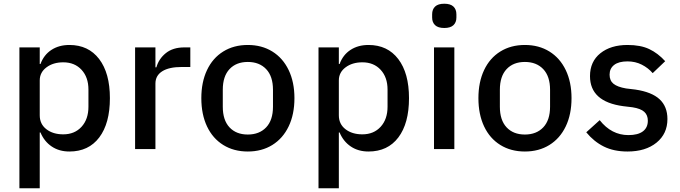

<svg xmlns="http://www.w3.org/2000/svg" viewBox="-20 -799 3645 1029"><path d="M84 210V-545H193V-456H197Q215 -505 255.5 -531.5Q296 -558 352 -558Q454 -558 511.5 -482.5Q569 -407 569 -273Q569 -138 512 -62.5Q455 13 352 13Q297 13 257 -14Q217 -41 197 -89H193V210ZM454 -227V-319Q454 -385 417 -425Q380 -465 319 -465Q265 -465 229 -438Q193 -411 193 -368V-181Q193 -134 228.5 -106.5Q264 -79 319 -79Q380 -79 417 -119.5Q454 -160 454 -227Z M704 0V-545H813V-438H818Q831 -484 869 -514.5Q907 -545 968 -545H1000V-440H954Q886 -440 849.5 -417Q813 -394 813 -351V0Z M1059 -273Q1059 -359 1089.5 -423.5Q1120 -488 1176.5 -523Q1233 -558 1308 -558Q1383 -558 1439.5 -523Q1496 -488 1527 -423.5Q1558 -359 1558 -273Q1558 -186 1527 -121.5Q1496 -57 1439.5 -22Q1383 13 1308 13Q1233 13 1176.5 -22Q1120 -57 1089.5 -121.5Q1059 -186 1059 -273ZM1443 -227V-318Q1443 -390 1406.5 -428.5Q1370 -467 1308 -467Q1246 -467 1210 -428.5Q1174 -390 1174 -318V-227Q1174 -155 1210 -116.5Q1246 -78 1308 -78Q1370 -78 1406.5 -116.5Q1443 -155 1443 -227Z M1687 210V-545H1796V-456H1800Q1818 -505 1858.5 -531.5Q1899 -558 1955 -558Q2057 -558 2114.5 -482.5Q2172 -407 2172 -273Q2172 -138 2115 -62.5Q2058 13 1955 13Q1900 13 1860 -14Q1820 -41 1800 -89H1796V210ZM2057 -227V-319Q2057 -385 2020 -425Q1983 -465 1922 -465Q1868 -465 1832 -438Q1796 -411 1796 -368V-181Q1796 -134 1831.5 -106.5Q1867 -79 1922 -79Q1983 -79 2020 -119.5Q2057 -160 2057 -227Z M2296 -705V-722Q2296 -749 2312 -764Q2328 -779 2361 -779Q2394 -779 2410 -764Q2426 -749 2426 -722V-705Q2426 -679 2410 -664Q2394 -649 2361 -649Q2328 -649 2312 -664Q2296 -679 2296 -705ZM2415 0H2306V-545H2415Z M2544 -273Q2544 -359 2574.5 -423.5Q2605 -488 2661.5 -523Q2718 -558 2793 -558Q2868 -558 2924.5 -523Q2981 -488 3012 -423.5Q3043 -359 3043 -273Q3043 -186 3012 -121.5Q2981 -57 2924.5 -22Q2868 13 2793 13Q2718 13 2661.5 -22Q2605 -57 2574.5 -121.5Q2544 -186 2544 -273ZM2928 -227V-318Q2928 -390 2891.5 -428.5Q2855 -467 2793 -467Q2731 -467 2695 -428.5Q2659 -390 2659 -318V-227Q2659 -155 2695 -116.5Q2731 -78 2793 -78Q2855 -78 2891.5 -116.5Q2928 -155 2928 -227Z M3122 -90 3194 -155Q3257 -75 3348 -75Q3399 -75 3425.5 -95Q3452 -115 3452 -152Q3452 -182 3433 -199.5Q3414 -217 3370 -224L3320 -230Q3142 -254 3142 -391Q3142 -469 3197.5 -513.5Q3253 -558 3343 -558Q3413 -558 3459.5 -536Q3506 -514 3545 -471L3478 -407Q3454 -435 3419.5 -452.5Q3385 -470 3343 -470Q3296 -470 3271.5 -451Q3247 -432 3247 -399Q3247 -367 3268 -350Q3289 -333 3335 -325L3385 -319Q3473 -306 3515 -267Q3557 -228 3557 -161Q3557 -82 3498.5 -34.5Q3440 13 3343 13Q3270 13 3216.5 -13.5Q3163 -40 3122 -90Z"/></svg>

Font: IBM Plex Sans JP Medm
Style: Regular
Weight: 500
Designer: Mike Abbink; Paul van der Laan; Pieter van Rosmalen; Wujin Sim; Yejin Wi; Jinhee Kim; Boomi Park; Yona Kim; Kichan Ma
Foundry: Sandoll Inc.
Version: Version 1.002